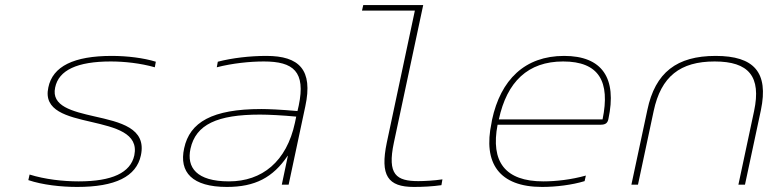

<svg xmlns="http://www.w3.org/2000/svg" viewBox="-20 -730 3040 759"><path d="M341 -248C435 -226 529 -204 511 -116C496 -47 423 -13 291 -13C229 -13 158 -21 97 -40L92 -18C148 1 222 9 285 9C436 9 519 -32 537 -116C560 -224 455 -247 353 -270C266 -290 182 -310 198 -384C212 -453 286 -487 418 -487C472 -487 536 -480 592 -464L596 -486C548 -501 482 -509 422 -509C272 -509 188 -468 171 -384C151 -292 245 -270 341 -248Z M1033 -509C969 -509 898 -501 841 -486L837 -464C899 -480 968 -487 1023 -487C1140 -487 1189 -447 1161 -313L1156 -291C1088 -297 1040 -299 1013 -299C819 -299 730 -247 708 -144C687 -49 740 9 877 9C988 9 1059 -28 1117 -114H1118L1094 0H1121L1187 -310C1218 -454 1163 -509 1033 -509ZM733 -142C754 -238 839 -277 1008 -277C1042 -277 1099 -274 1151 -269L1146 -245C1113 -91 1016 -13 885 -13C757 -13 717 -68 733 -142Z M1634 -14C1547 -14 1510 -39 1537 -166L1653 -710H1416L1411 -688H1620L1509 -166C1482 -36 1513 9 1616 9C1652 9 1690 7 1725 2L1729 -21C1697 -16 1656 -14 1634 -14Z M2385 -259C2420 -422 2360 -509 2210 -509C2055 -509 1959 -415 1925 -256L1923 -244C1889 -85 1953 9 2123 9C2178 9 2242 1 2291 -14L2296 -36C2239 -20 2178 -13 2128 -13C1976 -13 1919 -91 1947 -237H2355C2375 -237 2382 -245 2385 -259ZM1952 -258C1984 -407 2067 -487 2206 -487C2348 -487 2393 -408 2362 -258Z M2539 -295 2476 0H2502L2564 -291C2593 -428 2669 -487 2805 -487C2940 -487 2990 -428 2961 -291L2899 0H2925L2988 -295C3019 -444 2961 -509 2809 -509C2656 -509 2570 -444 2539 -295Z"/></svg>

Font: LT Wave Mono Thin
Style: Italic
Weight: 100
Designer: Daniel Lyons
Version: Version 2.5 (Glyphs App)